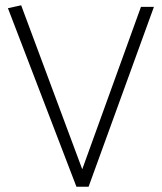

<svg xmlns="http://www.w3.org/2000/svg" viewBox="-20 -705 612 726"><path d="M60 -685 10 -674 269 1H315L562 -679H513L291 -65Z"/></svg>

Font: Catamaran Thin
Style: Regular
Weight: 100
Designer: Pria Ravichandran
Version: Version 2.000